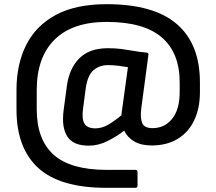

<svg xmlns="http://www.w3.org/2000/svg" viewBox="-20 -715 1037 920"><path d="M489 185Q268 185 163.5 90Q59 -5 59 -191V-284Q59 -407 105.5 -499.5Q152 -592 247.5 -643.5Q343 -695 491 -695Q717 -695 827.5 -599.5Q938 -504 938 -320V-274Q938 -197 911 -139.5Q884 -82 832 -50Q780 -18 706 -18Q656 -18 623 -37.5Q590 -57 575 -89Q539 -61 495 -39Q451 -17 405 -17Q331 -17 302.5 -61Q274 -105 285 -188L300 -300Q311 -386 359.5 -435Q408 -484 497 -484Q534 -484 563.5 -480Q593 -476 621 -471Q649 -466 682 -463Q693 -462 691 -451L657 -196Q651 -149 661.5 -125Q672 -101 711 -101Q769 -101 805 -146Q841 -191 841 -273V-320Q841 -462 755 -536Q669 -610 491 -610Q328 -610 242 -525.5Q156 -441 156 -283V-192Q156 -46 237 26.5Q318 99 492 99H629Q639 99 639 110V174Q639 185 629 185ZM378 -195Q371 -146 384.5 -123Q398 -100 437 -100Q469 -100 499.5 -118Q530 -136 562 -163Q562 -172 564 -182L593 -393Q571 -397 546.5 -400Q522 -403 497 -403Q457 -403 428.5 -379Q400 -355 391 -293Z"/></svg>

Font: Sofia Sans SemiBold
Style: Regular
Weight: 600
Designer: Botio Nikoltchev, Ani Petrova
Foundry: lettersoup
Version: Version 4.101; ttfautohint (v1.8.4.7-5d5b)